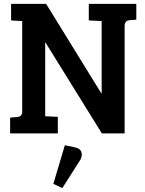

<svg xmlns="http://www.w3.org/2000/svg" viewBox="-20 -685 745 986"><path d="M32 0V-81L68 -84Q94 -86 94 -112V-577L37 -580V-665H217L500 -206H502V-577L436 -580V-665H680V-584L644 -581Q620 -579 620 -550V0H503L214 -466H212V-88L277 -85V0ZM313 61 254 259 300 281 386 146Q404 122 399 99.5Q394 77 362 71Z"/></svg>

Font: Bree Serif
Style: Regular
Weight: 400
Designer: Veronika Burian, Jos Scaglione
Foundry: TypeTogether
Version: Version 1.001